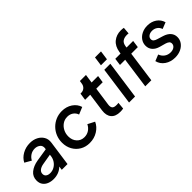

<svg xmlns="http://www.w3.org/2000/svg" viewBox="105 -1650 2555 2555"><g transform="rotate(-45 1382.5 -372.5)"><path d="M204 12Q154 12 114 -4.5Q74 -21 50.5 -54Q27 -87 27 -136Q27 -210 82 -255Q137 -300 226 -315L408 -344L411 -360Q417 -406 385.5 -430.5Q354 -455 311 -455Q264 -455 227 -430.5Q190 -406 171 -368L80 -420Q110 -480 174.5 -516.5Q239 -553 318 -553Q381 -553 430.5 -527.5Q480 -502 506 -457.5Q532 -413 524 -355L474 0H366L373 -54Q305 12 204 12ZM145 -142Q145 -111 167.5 -94Q190 -77 227 -77Q270 -77 305.5 -97.5Q341 -118 364 -152Q387 -186 393 -228L396 -254L244 -228Q199 -220 172 -198Q145 -176 145 -142Z M883 12Q807 12 748.5 -22.5Q690 -57 656.5 -117Q623 -177 623 -253Q623 -316 645.5 -370.5Q668 -425 708.5 -466Q749 -507 802.5 -530Q856 -553 918 -553Q1003 -553 1066 -510.5Q1129 -468 1150 -399L1049 -357Q1035 -399 1000 -423.5Q965 -448 917 -448Q865 -448 825.5 -420.5Q786 -393 763.5 -349Q741 -305 741 -253Q741 -183 782 -138Q823 -93 887 -93Q937 -93 976 -119Q1015 -145 1036 -189L1133 -139Q1103 -72 1035.5 -30Q968 12 883 12Z M1462 6Q1375 6 1333.5 -43.5Q1292 -93 1304 -180L1340 -439H1244L1259 -541H1271Q1309 -541 1335 -564Q1361 -587 1366 -626L1372 -665H1486L1468 -541H1590L1575 -439H1454L1417 -179Q1411 -137 1426.5 -115.5Q1442 -94 1489 -94Q1498 -94 1508 -94.5Q1518 -95 1529 -97L1520 1Q1507 4 1490 5Q1473 6 1462 6Z M1718 -615 1736 -745H1849L1831 -615ZM1632 0 1707 -541H1821L1745 0Z M1937 0 1998 -439H1900L1914 -541H2013L2017 -567Q2032 -661 2091 -709Q2150 -757 2232 -757Q2247 -757 2261.5 -755.5Q2276 -754 2286 -752L2278 -655Q2270 -656 2260.5 -656.5Q2251 -657 2247 -657Q2199 -657 2168 -636Q2137 -615 2129 -563L2126 -541H2250L2236 -439H2112L2051 0Z M2491 12Q2408 12 2347 -30Q2286 -72 2269 -142L2358 -178Q2375 -132 2411.5 -106Q2448 -80 2497 -80Q2540 -80 2566 -100.5Q2592 -121 2592 -152Q2592 -176 2574.5 -190Q2557 -204 2529 -212L2446 -235Q2385 -252 2353 -289.5Q2321 -327 2321 -379Q2321 -428 2348 -467.5Q2375 -507 2422 -530Q2469 -553 2527 -553Q2603 -553 2658 -515Q2713 -477 2731 -412L2640 -376Q2628 -415 2596 -437Q2564 -459 2523 -459Q2483 -459 2457.5 -440Q2432 -421 2432 -391Q2432 -367 2448.5 -353Q2465 -339 2493 -331L2578 -305Q2639 -286 2671.5 -249Q2704 -212 2704 -161Q2704 -112 2676.5 -73Q2649 -34 2601 -11Q2553 12 2491 12Z"/></g></svg>

Font: Plus Jakarta Sans SemiBold
Style: Italic
Weight: 600
Italic angle: -8°
Designer: Gumpita Rahayu
Foundry: Tokotype
Version: Version 2.071; ttfautohint (v1.8.4.7-5d5b);gftools[0.9.29]